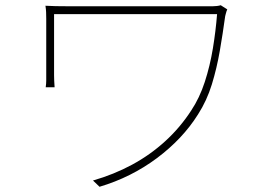

<svg xmlns="http://www.w3.org/2000/svg" viewBox="-20 -700 1040 735"><path d="M850 -664Q849 -662 847 -656.5Q845 -651 844 -646Q843 -641 842 -638Q833 -572 821.5 -505.5Q810 -439 791 -377Q772 -315 738 -262Q679 -168 580.5 -94.5Q482 -21 361 15L336 -9Q416 -32 485.5 -69.5Q555 -107 612.5 -159.5Q670 -212 712 -277Q744 -325 764 -386.5Q784 -448 795 -515Q806 -582 811 -646Q800 -646 765 -646Q730 -646 678.5 -646Q627 -646 567 -646Q507 -646 447 -646Q387 -646 333.5 -646Q280 -646 241 -646Q202 -646 187 -646Q187 -638 187 -614Q187 -590 187 -558.5Q187 -527 187 -496Q187 -465 187 -442Q187 -419 187 -412Q187 -402 187.5 -391Q188 -380 189 -366H155Q157 -380 157 -392Q157 -404 157 -412Q157 -421 157 -449.5Q157 -478 157 -514Q157 -550 157 -582Q157 -614 157 -628Q157 -642 156.5 -653.5Q156 -665 154 -678Q171 -677 193 -676.5Q215 -676 245 -676Q251 -676 281.5 -676Q312 -676 358 -676Q404 -676 459 -676Q514 -676 569 -676Q624 -676 672 -676Q720 -676 752.5 -676Q785 -676 794 -676Q801 -676 810 -677Q819 -678 825 -680Z"/></svg>

Font: Noto Sans HK Thin
Style: Regular
Weight: 100
Designer: Ryoko NISHIZUKA 西塚涼子 (kana, bopomofo & ideographs); Paul D. Hunt (Latin, Greek & Cyrillic); Sandoll Communications 산돌커뮤니
Foundry: Adobe
Version: Version 2.004-H2;hotconv 1.0.118;makeotfexe 2.5.65603